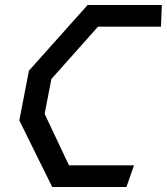

<svg xmlns="http://www.w3.org/2000/svg" viewBox="-20 -750 669 770"><path d="M189.5 0H487L517.5 -87H256.5L159 -293.5L186 -433L373 -643H625.5L629 -730H331.5L96 -466.5L57.5 -267Z"/></svg>

Font: Monaspace Krypton
Style: Italic
Weight: 400
Italic angle: -11°
Designer: Riley Cran & the Lettermatic Team
Foundry: Lettermatic
Version: Version 1.101 (Monaspace Krypton)